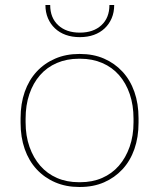

<svg xmlns="http://www.w3.org/2000/svg" viewBox="-20 -740 634 765"><path d="M295 5H299Q352 5 394.5 -13.5Q437 -32 468 -65.5Q499 -99 515.5 -146Q532 -193 532 -251V-269Q532 -327 515.5 -374Q499 -421 468 -454.5Q437 -488 394.5 -506.5Q352 -525 299 -525H295Q243 -525 200 -506.5Q157 -488 126 -454.5Q95 -421 78.5 -374Q62 -327 62 -269V-251Q62 -193 78.5 -146Q95 -99 126 -65.5Q157 -32 200 -13.5Q243 5 295 5ZM294 -14Q246 -14 207 -31Q168 -48 140.5 -79.5Q113 -111 97.5 -155Q82 -199 82 -253V-267Q82 -321 97 -365Q112 -409 139.5 -440.5Q167 -472 206.5 -489Q246 -506 294 -506H300Q348 -506 387.5 -489Q427 -472 454.5 -440.5Q482 -409 497 -365Q512 -321 512 -267V-253Q512 -199 496.5 -155Q481 -111 453.5 -79.5Q426 -48 387 -31Q348 -14 300 -14ZM161 -720Q161 -691 171 -667.5Q181 -644 199 -627Q217 -610 242 -601Q267 -592 298 -592Q329 -592 354 -601Q379 -610 397 -627Q415 -644 425 -667.5Q435 -691 435 -720H416Q416 -669 384 -639.5Q352 -610 298 -610Q244 -610 212 -639.5Q180 -669 180 -720Z"/></svg>

Font: Fixel Variable
Style: Regular
Weight: 100
Width: 3
Designer: AlfaBravo + MacPaw
Foundry: Kyrylo Tkachov, Marchela Mozhyna, Serhii Makarenko, Maria Weinstein, Zakhar Kryvoshyya
Version: Version 1.211